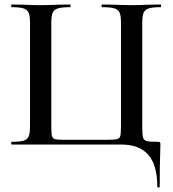

<svg xmlns="http://www.w3.org/2000/svg" viewBox="-20 -645 773 857"><path d="M520 0H32Q30 0 30 -6Q30 -12 32 -12Q68 -12 85 -17Q102 -22 108 -36.5Q114 -51 114 -81V-544Q114 -574 108 -588Q102 -602 85 -607.5Q68 -613 32 -613Q30 -613 30 -619Q30 -625 32 -625L85 -624Q129 -622 156 -622Q189 -622 237 -624L293 -625Q295 -625 295 -619Q295 -613 293 -613Q256 -613 238.5 -607.5Q221 -602 215 -588Q209 -574 209 -544V-83Q209 -49 212 -38Q215 -27 225.5 -24Q236 -21 268 -21H455Q490 -21 502 -24Q514 -27 517 -38Q520 -49 520 -83V-544Q520 -574 514 -588Q508 -602 491 -607.5Q474 -613 436 -613Q433 -613 433 -619Q433 -625 436 -625L491 -624Q541 -622 572 -622Q600 -622 644 -624L697 -625Q699 -625 699 -619Q699 -613 697 -613Q661 -613 644 -607.5Q627 -602 621 -588Q615 -574 615 -544V-81Q615 -44 618.5 -31.5Q622 -19 634.5 -15.5Q647 -12 684 -12Q692 -12 694 -10Q696 -8 696 0Q696 21 695 35Q693 89 693 187Q693 192 687.5 192Q682 192 682 187Q682 92 642 46Q602 0 520 0Z"/></svg>

Font: Cormorant Unicase SemiBold
Style: Regular
Weight: 600
Designer: Christian Thalmann (Catharsis Fonts)
Foundry: Catharsis Fonts
Version: Version 4.000